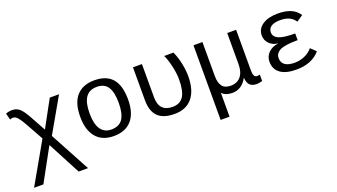

<svg xmlns="http://www.w3.org/2000/svg" viewBox="-63 -1055 3126 1779"><g transform="rotate(-20 1500.0 -165.5)"><path d="M306.2 -116.7 128.9 207H37.1L266.6 -195.8L173.8 -363.3Q145 -415.5 122.1 -442.9Q99.1 -470.2 74.2 -470.2Q59.1 -470.2 44.9 -462.9L28.3 -526.9Q55.2 -539.1 90.8 -539.1Q134.8 -539.1 165 -512.2Q195.3 -485.4 236.8 -409.2L315.9 -265.1L459.5 -528.3H550.8L356.4 -188L569.3 207H476.6Z M1135.7 -264.6Q1135.7 -131.3 1074.5 -60.8Q1013.2 9.8 897.5 9.8Q784.2 9.8 723.9 -61.5Q663.6 -132.8 663.6 -264.6Q663.6 -400.9 725.3 -469.5Q787.1 -538.1 900.4 -538.1Q1019.5 -538.1 1077.6 -470.2Q1135.7 -402.3 1135.7 -264.6ZM1043.5 -264.6Q1043.5 -369.6 1010 -421.4Q976.6 -473.1 901.9 -473.1Q826.2 -473.1 791 -420.4Q755.9 -367.7 755.9 -264.6Q755.9 -162.1 791 -108.6Q826.2 -55.2 896.5 -55.2Q974.1 -55.2 1008.8 -107.4Q1043.5 -159.7 1043.5 -264.6Z M1733.4 -278.8Q1733.4 -139.2 1672.4 -64.7Q1611.3 9.8 1496.6 9.8Q1385.7 9.8 1332.8 -43Q1279.8 -95.7 1279.8 -204.6V-528.3H1368.2V-201.7Q1368.2 -58.1 1500.5 -58.1Q1574.7 -58.1 1608.9 -110.6Q1643.1 -163.1 1643.1 -276.9Q1643.1 -340.3 1625.2 -415.3Q1607.4 -490.2 1587.4 -528.3H1679.2Q1705.1 -470.7 1719.2 -403.3Q1733.4 -335.9 1733.4 -278.8Z M1876.5 207.5V-528.3H1964.8V-193.4Q1964.8 -126 1991 -92Q2017.1 -58.1 2075.2 -58.1Q2137.7 -58.1 2173.3 -100.6Q2209 -143.1 2209 -222.2V-528.3H2296.9V-129.9Q2296.9 -93.3 2305.4 -76.2Q2314 -59.1 2335 -59.1Q2347.2 -59.1 2361.3 -63V0Q2329.6 9.8 2306.2 9.8Q2261.7 9.8 2238.5 -13.2Q2215.3 -36.1 2212.9 -85H2211.4Q2159.7 9.8 2065.4 9.8Q2032.7 9.8 2006.1 -0.2Q1979.5 -10.3 1964.4 -28.8V207.5Z M2703.6 -55.7Q2756.3 -55.7 2803 -76.2Q2849.6 -96.7 2880.9 -134.3L2932.1 -85.4Q2893.1 -38.1 2833.3 -14.2Q2773.4 9.8 2697.8 9.8Q2593.3 9.8 2539.6 -30.3Q2485.8 -70.3 2485.8 -144Q2485.8 -196.8 2523.7 -233.4Q2561.5 -270 2619.6 -275.4V-276.4Q2567.4 -282.7 2534.7 -315.9Q2502 -349.1 2502 -397Q2502 -461.9 2558.6 -500Q2615.2 -538.1 2710.9 -538.1Q2783.2 -538.1 2834.7 -517.1Q2886.2 -496.1 2918.9 -447.8L2856.4 -404.8Q2833.5 -439.5 2798.1 -456.1Q2762.7 -472.7 2711.4 -472.7Q2648.9 -472.7 2619.9 -451.9Q2590.8 -431.2 2590.8 -395Q2590.8 -352.1 2637.5 -330.6Q2684.1 -309.1 2799.8 -309.1V-243.2Q2674.8 -243.2 2626 -219Q2577.1 -194.8 2577.1 -145.5Q2577.1 -101.1 2609.4 -78.4Q2641.6 -55.7 2703.6 -55.7Z"/></g></svg>

Font: Cousine
Style: Regular
Weight: 400
Monospace: yes
Designer: Steve Matteson
Foundry: Ascender Corporation
Version: Version 1.20